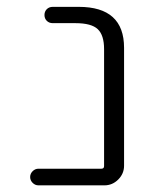

<svg xmlns="http://www.w3.org/2000/svg" viewBox="-20 -565 449 563"><path d="M285.2 -420.9Q285.2 -461.9 266.6 -479.5Q248 -497.1 201.2 -497.1H134.8Q124 -497.1 117.2 -503.9Q110.4 -510.7 110.4 -521Q110.4 -531.2 117.2 -538.1Q124 -544.9 134.8 -544.9H210.9Q343.8 -544.9 343.8 -424.8V-79.1Q343.8 -55.7 326.7 -38.6Q309.6 -21.5 286.1 -21.5H92.8Q83 -21.5 75.7 -28.8Q68.4 -36.1 68.4 -45.9Q68.4 -55.7 75.7 -63Q83 -70.3 92.8 -70.3H277.3Q285.2 -70.3 285.2 -78.1Z"/></svg>

Font: irohamaru Light
Style: Regular
Weight: 200
Designer: [Source Han Sans]
Ryoko NISHIZUKA  (kana & ideographs); Paul D. Hunt (Latin, Greek & Cyrillic); Wenlong ZHANG  (bopomofo
Version: Version 1.01